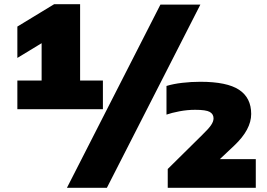

<svg xmlns="http://www.w3.org/2000/svg" viewBox="-20 -830 1278 918"><path d="M63 -308V-445H179V-623.5L63 -553V-703L239 -810H363V-445H472V-308ZM300 68 747 -808H938L491 68ZM782 68V-22L947 -185Q976.5 -213.5 988.8 -231.2Q1001 -249 1001 -264Q1001 -284.5 983 -294.8Q965 -305 913 -305Q875.5 -305 837.8 -297.8Q800 -290.5 776 -282V-419Q808.5 -429 851.5 -434Q894.5 -439 938 -439Q1065 -439 1123 -400.8Q1181 -362.5 1181 -285Q1181 -210.5 1100 -134L1031 -69H1203V68Z"/></svg>

Font: Encode Sans Exp Black
Style: Regular
Weight: 900
Width: 7
Designer: Multiple Designers
Foundry: Impallari Type
Version: Version 3.002; ttfautohint (v1.8.3) -l 8 -r 50 -G 200 -x 14 